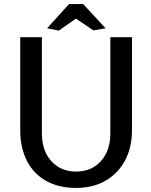

<svg xmlns="http://www.w3.org/2000/svg" viewBox="-20 -910 743 944"><path d="M354.5 14Q268 14 206.5 -20.8Q145 -55.5 112.2 -119.5Q79.5 -183.5 79.5 -270.5V-727H186V-255Q186 -168.5 232.5 -117.5Q279 -66.5 354.5 -66.5Q429.5 -66.5 476 -117.5Q522.5 -168.5 522.5 -255V-727H629V-270.5Q629 -185 594.8 -121Q560.5 -57 498.5 -21.5Q436.5 14 354.5 14ZM269 -759.5 211.5 -771 319.5 -890H389L499 -771L439 -760.5L353.5 -818.5Z"/></svg>

Font: Expletus Sans Medium
Style: Regular
Weight: 500
Version: Version 7.500